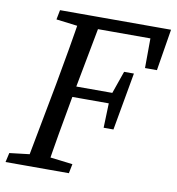

<svg xmlns="http://www.w3.org/2000/svg" viewBox="-80 -739 744 809"><g transform="rotate(10 292.0 -335.0)"><path d="M-3 0H268L276 -40L152 -55H133L6 -40L-3 0ZM82 0H172C188 -103 206 -207 225 -310L293 -670H203C187 -567 169 -463 150 -360L82 0ZM104 -629 225 -614H237L248 -670H112L104 -629ZM186 -319H411L419 -365H195L186 -319ZM238 -619H544L508 -670L507 -492H558L587 -670H248L238 -619ZM379 -214H421L465 -461H423L386 -355L383 -335L379 -214Z"/></g></svg>

Font: Source Serif 4 Variable
Style: Italic
Weight: 400
Italic angle: -12°
Designer: Frank Grießhammer
Foundry: Adobe Systems Incorporated
Version: Version 4.004;hotconv 1.0.116;makeotfexe 2.5.65601